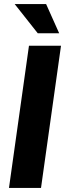

<svg xmlns="http://www.w3.org/2000/svg" viewBox="-20 -921 319 941"><path d="M24 0 122 -697H279L181 0ZM165 -758 52 -901H206L270 -758Z"/></svg>

Font: Hanken Grotesk Black
Style: Italic
Weight: 900
Italic angle: -8°
Designer: Alfredo Marco Pradil
Foundry: Hanken Design Co.
Version: Version 3.013